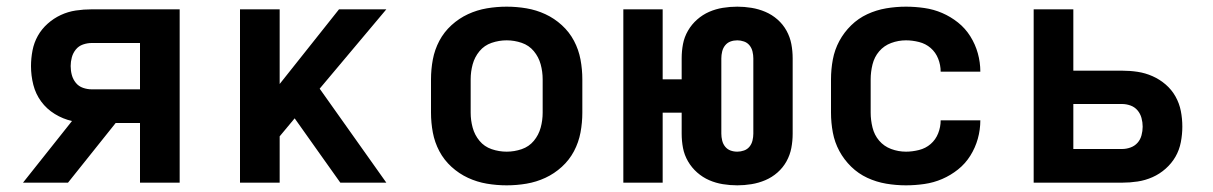

<svg xmlns="http://www.w3.org/2000/svg" viewBox="-20 -548 3640 576"><path d="M49 0 196 -185Q169 -191 144.5 -206Q120 -221 103.5 -243.5Q87 -266 80 -293.5Q73 -321 73 -350Q73 -373 77.5 -396.5Q82 -420 93.5 -440.5Q105 -461 123 -477Q141 -493 162.5 -503Q184 -513 207.5 -516.5Q231 -520 255 -520H519V0H400V-179H327L184 0ZM255 -280H400V-419H255Q242 -419 229 -414.5Q216 -410 207.5 -399.5Q199 -389 195.5 -376Q192 -363 192 -350Q192 -336 195.5 -323Q199 -310 207.5 -299.5Q216 -289 229 -284.5Q242 -280 255 -280Z M700 0V-520H819V-296L997 -520H1139L939 -282L1139 0H1001L942 -83L864 -193L819 -139V0Z M1500 8Q1470 8 1440.5 3Q1411 -2 1384 -14.5Q1357 -27 1334.5 -47.5Q1312 -68 1298 -94.5Q1284 -121 1278.5 -150.5Q1273 -180 1273 -210V-310Q1273 -340 1278.5 -369.5Q1284 -399 1298 -425.5Q1312 -452 1334.5 -472.5Q1357 -493 1384 -505.5Q1411 -518 1440.5 -523Q1470 -528 1500 -528Q1530 -528 1559.5 -523Q1589 -518 1616 -505.5Q1643 -493 1665.5 -472.5Q1688 -452 1702 -425.5Q1716 -399 1721.5 -369.5Q1727 -340 1727 -310V-210Q1727 -180 1721.5 -150.5Q1716 -121 1702 -94.5Q1688 -68 1665.5 -47.5Q1643 -27 1616 -14.5Q1589 -2 1559.5 3Q1530 8 1500 8ZM1500 -93Q1523 -93 1545 -100.5Q1567 -108 1581.5 -125.5Q1596 -143 1602 -165Q1608 -187 1608 -210V-310Q1608 -333 1602 -355Q1596 -377 1581.5 -394.5Q1567 -412 1545 -419.5Q1523 -427 1500 -427Q1477 -427 1455 -419.5Q1433 -412 1418.5 -394.5Q1404 -377 1398 -355Q1392 -333 1392 -310V-210Q1392 -187 1398 -165Q1404 -143 1418.5 -125.5Q1433 -108 1455 -100.5Q1477 -93 1500 -93Z M2192 8Q2170 8 2148.5 4.5Q2127 1 2107.5 -7.5Q2088 -16 2071.5 -30.5Q2055 -45 2044 -64Q2033 -83 2029 -104Q2025 -125 2025 -147V-210H1968V0H1850V-520H1968V-310H2025V-373Q2025 -395 2029 -416Q2033 -437 2044 -456Q2055 -475 2071.5 -489.5Q2088 -504 2107.5 -512.5Q2127 -521 2148.5 -524.5Q2170 -528 2192 -528Q2213 -528 2234.5 -524.5Q2256 -521 2276 -512.5Q2296 -504 2312.5 -489.5Q2329 -475 2339.5 -456Q2350 -437 2354 -416Q2358 -395 2358 -373V-147Q2358 -125 2354 -104Q2350 -83 2339.5 -64Q2329 -45 2312.5 -30.5Q2296 -16 2276 -7.5Q2256 1 2234.5 4.5Q2213 8 2192 8ZM2192 -93Q2202 -93 2212 -96.5Q2222 -100 2228.5 -108Q2235 -116 2237.5 -126.5Q2240 -137 2240 -147V-373Q2240 -383 2237.5 -393.5Q2235 -404 2228.5 -412Q2222 -420 2212 -423.5Q2202 -427 2192 -427Q2181 -427 2171.5 -423.5Q2162 -420 2155.5 -412Q2149 -404 2146.5 -393.5Q2144 -383 2144 -373V-147Q2144 -137 2146.5 -126.5Q2149 -116 2155.5 -108Q2162 -100 2171.5 -96.5Q2181 -93 2192 -93Z M2698 8Q2668 8 2638.5 3Q2609 -2 2582 -14.5Q2555 -27 2533.5 -48Q2512 -69 2498 -95Q2484 -121 2478.5 -150.5Q2473 -180 2473 -210V-310Q2473 -340 2478.5 -369.5Q2484 -399 2498 -425Q2512 -451 2533.5 -472Q2555 -493 2582 -505.5Q2609 -518 2638.5 -523Q2668 -528 2698 -528Q2725 -528 2753 -524Q2781 -520 2806.5 -509Q2832 -498 2854 -480.5Q2876 -463 2891 -439Q2906 -415 2913.5 -388Q2921 -361 2921 -333Q2921 -333 2921 -333Q2921 -333 2921 -333H2802Q2802 -333 2802 -333Q2802 -333 2802 -333Q2802 -353 2794.5 -372Q2787 -391 2772 -404Q2757 -417 2737 -422Q2717 -427 2698 -427Q2675 -427 2653.5 -419Q2632 -411 2617.5 -394Q2603 -377 2597.5 -354.5Q2592 -332 2592 -310V-210Q2592 -188 2597.5 -165.5Q2603 -143 2617.5 -126Q2632 -109 2653.5 -101Q2675 -93 2698 -93Q2717 -93 2737 -98Q2757 -103 2772 -116Q2787 -129 2794.5 -148Q2802 -167 2802 -187Q2802 -187 2802 -187Q2802 -187 2802 -187H2921Q2921 -187 2921 -187Q2921 -187 2921 -187Q2921 -159 2913.5 -132Q2906 -105 2891 -81Q2876 -57 2854 -39.5Q2832 -22 2806.5 -11Q2781 0 2753 4Q2725 8 2698 8Z M3081 0V-520H3200V-336H3346Q3370 -336 3393 -332.5Q3416 -329 3437.5 -319.5Q3459 -310 3477 -294.5Q3495 -279 3506.5 -258.5Q3518 -238 3522.5 -215Q3527 -192 3527 -168Q3527 -145 3522.5 -121.5Q3518 -98 3506.5 -78Q3495 -58 3477 -42Q3459 -26 3437.5 -16.5Q3416 -7 3393 -3.5Q3370 0 3346 0ZM3200 -101H3346Q3359 -101 3371.5 -105.5Q3384 -110 3392.5 -119.5Q3401 -129 3404.5 -142Q3408 -155 3408 -168Q3408 -181 3404.5 -194Q3401 -207 3392.5 -217Q3384 -227 3371.5 -231.5Q3359 -236 3346 -236H3200Z"/></svg>

Font: Iosevka SS04 Extended
Style: Bold
Weight: 700
Width: 7
Monospace: yes
Designer: Belleve Invis
Foundry: Belleve Invis
Version: Version 19.0.0; ttfautohint (v1.8.4)